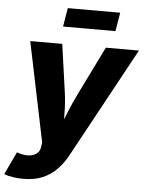

<svg xmlns="http://www.w3.org/2000/svg" viewBox="-84 -792 799 1050"><g transform="rotate(5 315.5 -267.5)"><path d="M-22 191.4 36.6 66.9 57.1 72.8Q86.9 80.6 110.8 76.9Q134.8 73.2 149.4 59.6Q164.1 45.9 166 23.9L169.4 1L56.2 -545.9H231.9L269.5 -278.8Q276.9 -224.1 277.1 -168.9Q277.3 -113.8 280.3 -50.3H245.1Q268.6 -113.8 291 -169.4Q313.5 -225.1 339.8 -278.8L471.2 -545.9H652.8L324.2 57.6Q300.3 101.6 267.6 135.5Q234.9 169.4 189.9 188.7Q145 208 83 208Q52.2 208 24.2 203.4Q-3.9 198.7 -22 191.4ZM532.7 -743.2 515.6 -640.6H228L245.1 -743.2Z"/></g></svg>

Font: Inter ExtraBold
Style: Italic
Weight: 800
Italic angle: -9.3988°
Designer: Rasmus Andersson
Foundry: rsms
Version: Version 4.001;git-66647c0bb